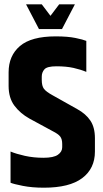

<svg xmlns="http://www.w3.org/2000/svg" viewBox="-20 -867 479 892"><path d="M20 -531Q20 -608 72.5 -653Q125 -698 239 -698Q295 -698 331 -690.5Q367 -683 381 -677V-533Q355 -544 321.5 -551.5Q288 -559 242 -559Q199 -559 186.5 -545Q174 -531 174 -511V-496Q174 -468 184 -454.5Q194 -441 225 -424L339 -360Q379 -338 400 -306.5Q421 -275 421 -225V-163Q421 -84 362 -39.5Q303 5 184 5Q129 5 86 -3.5Q43 -12 29 -18V-163Q55 -152 95.5 -143Q136 -134 182 -134Q229 -134 249 -148Q269 -162 269 -183V-198Q269 -221 259.5 -233Q250 -245 224 -258L117 -316Q74 -340 47 -376Q20 -412 20 -468ZM255 -847H328L268 -732H168ZM101 -847H174L261 -732H161Z"/></svg>

Font: Khand Variable Light
Style: Regular
Weight: 300
Designer: Satya Rajpurohit
Foundry: Indian Type Foundry
Version: Version 3.000